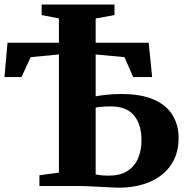

<svg xmlns="http://www.w3.org/2000/svg" viewBox="-20 -840 844 867"><path d="M515 7.5Q503 7.5 481.2 6.2Q459.5 5 434 3.8Q408.5 2.5 383.5 1.2Q358.5 0 341 0H158V-48.5L246 -60.5V-594L118.5 -582L77 -492H0L14 -647H246V-757L168 -772V-819.5H497V-772L412 -756.5V-647H651.5L667 -492H581.5L542 -582L412 -594V-405Q430 -408.5 460.2 -412Q490.5 -415.5 527.5 -415.5Q617.5 -415.5 674.8 -390.2Q732 -365 759.2 -320.2Q786.5 -275.5 786.5 -217.5Q786.5 -146 752.5 -95.8Q718.5 -45.5 657.2 -19Q596 7.5 515 7.5ZM472 -47Q523 -47 555.5 -68Q588 -89 603.5 -125Q619 -161 619 -206.5Q619 -278 585 -318.8Q551 -359.5 480.5 -359.5Q459.5 -359.5 441.5 -358Q423.5 -356.5 412 -354V-52.5Q423 -50 437 -48.5Q451 -47 472 -47Z"/></svg>

Font: Merriweather 60pt ExtraBold
Style: Regular
Weight: 800
Version: Version 2.100